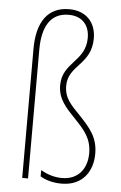

<svg xmlns="http://www.w3.org/2000/svg" viewBox="-55 -855 538 853"><g transform="rotate(5 214.5 -428.5)"><path d="M339 -696C339 -764 298 -816 219 -816C124 -816 76 -747 76 -627V-51H102V-625C102 -727 137 -791 219 -791C281 -791 312 -751 312 -696C312 -590 208 -579 208 -476C208 -414 245 -377 288 -332C330 -288 363 -252 363 -186C363 -117 324 -66 252 -66C219 -66 188 -75 157 -93V-65C182 -50 214 -41 252 -41C347 -41 390 -109 390 -186C390 -258 356 -297 309 -347C267 -391 235 -419 235 -476C235 -569 339 -578 339 -696Z"/></g></svg>

Font: Noto Sans Tamil UI Condensed Thin
Style: Regular
Weight: 100
Width: 3
Designer: Jelle Bosma - Monotype Design Team
Foundry: Monotype Imaging Inc.
Version: Version 2.004